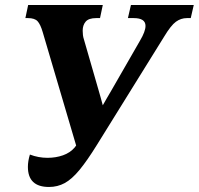

<svg xmlns="http://www.w3.org/2000/svg" viewBox="-20 -734 791 764"><path d="M175 10Q91 10 91 -70Q91 -93 99 -119Q133 -106 169 -106Q202 -106 230.5 -116Q259 -126 277 -147L283 -155L150 -606Q141 -637 129.5 -649.5Q118 -662 91 -662H81L92 -714H389L378 -662H363Q333 -662 321 -648Q309 -634 309 -612Q309 -603 310 -594.5Q311 -586 314 -577L372 -376Q377 -359 381 -344.5Q385 -330 389 -315Q397 -329 405 -343Q413 -357 422 -372L537 -572Q559 -609 559 -631Q559 -662 512 -662H489L501 -714H751L739 -662H724Q700 -662 680 -647.5Q660 -633 633 -588L366 -158Q327 -95 296.5 -58Q266 -21 237.5 -5.5Q209 10 175 10Z"/></svg>

Font: Noto Serif SemiCondensed
Style: Bold Italic
Weight: 700
Width: 4
Italic angle: -12°
Designer: Monotype Design Team
Foundry: Monotype Imaging Inc.
Version: Version 2.014